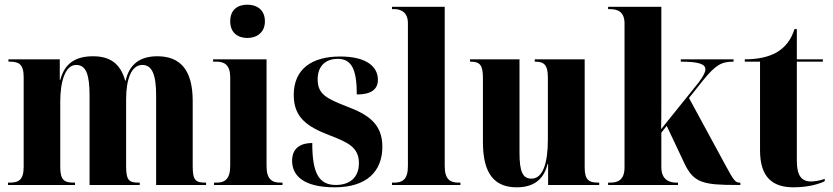

<svg xmlns="http://www.w3.org/2000/svg" viewBox="-20 -789 3555 819"><path d="M14 0H300V-10H295C256 -10 237 -19 237 -76V-355C237 -441 258 -512 305 -512C348 -512 362 -469 362 -381V0H576V-10H572C531 -10 518 -19 518 -80V-366C518 -448 539 -512 587 -512C630 -512 646 -468 646 -381V0H859V-10H856C815 -10 802 -19 802 -80V-358C802 -492 748 -549 651 -549C574 -549 531 -512 516 -445H514C493 -520 447 -549 377 -549C299 -549 255 -516 237 -448H235V-536H16V-526H20C59 -526 81 -517 81 -460V-78C81 -19 58 -10 19 -10H14Z M1035 -627C1075 -627 1110 -650 1110 -698C1110 -748 1075 -769 1035 -769C994 -769 962 -748 962 -698C962 -650 994 -627 1035 -627ZM893 0H1185V-10H1175C1141 -10 1117 -24 1117 -80V-536H889V-526H904C937 -526 962 -512 962 -459V-82C962 -25 939 -10 904 -10H893Z M1408 10C1544 10 1611 -58 1611 -163C1611 -262 1549 -301 1459 -335C1375 -368 1335 -386 1335 -450C1335 -515 1377 -538 1420 -538C1478 -538 1502 -497 1502 -386C1565 -386 1592 -409 1592 -449C1592 -502 1547 -548 1431 -548C1312 -548 1233 -496 1233 -384C1233 -289 1288 -249 1388 -211C1462 -182 1511 -162 1511 -93C1511 -31 1471 0 1413 0C1340 0 1312 -50 1312 -179C1267 -179 1226 -161 1226 -103C1226 -42 1272 10 1408 10Z M1652 0H1944V-10H1936C1901 -10 1877 -23 1877 -80V-760H1652V-750H1663C1682 -750 1720 -743 1720 -690V-80C1720 -23 1696 -10 1662 -10H1652Z M2184 10C2257 10 2300 -24 2316 -90H2318V0H2536V-10H2532C2491 -10 2474 -22 2474 -75V-536H2261V-526H2263C2300 -526 2317 -513 2317 -459V-194C2317 -91 2295 -27 2247 -27C2209 -27 2196 -58 2196 -138V-536H1985V-526H1987C2027 -526 2040 -512 2040 -456V-183C2040 -48 2089 10 2184 10Z M2574 0H2872V-10H2864C2841 -10 2801 -18 2801 -76V-223L2824 -252L2900 -91C2939 -9 2980 0 3123 0H3138V-10H3135C3118 -10 3111 -17 3078 -78L2919 -371L2978 -445C3033 -513 3058 -526 3109 -526V-536H2884V-526C2957 -526 2989 -517 2989 -493C2989 -481 2980 -464 2960 -437L2800 -238C2801 -270 2801 -303 2801 -334V-760H2574V-750H2582C2611 -750 2644 -742 2644 -689V-75C2644 -18 2612 -10 2582 -10H2574Z M3365 10C3432 10 3478 -6 3498 -16V-26C3475 -18 3455 -15 3439 -15C3398 -15 3379 -41 3379 -104V-526H3490V-536H3379V-665H3369C3355 -620 3330 -587 3292 -565C3258 -546 3213 -536 3157 -536V-526H3222V-148C3222 -31 3277 10 3365 10Z"/></svg>

Font: Noto Serif Display Condensed ExtraBold
Style: Regular
Weight: 800
Width: 3
Designer: Monotype Design Team
Foundry: Monotype Imaging Inc.
Version: Version 2.009